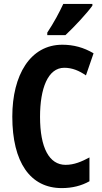

<svg xmlns="http://www.w3.org/2000/svg" viewBox="-20 -953 523 983"><path d="M453 -924V-933H304C283 -888 257 -839 222 -786V-773H315C361 -816 426 -886 453 -924ZM309 -606C350 -606 385 -591 420 -567L459 -680C409 -710 356 -724 299 -724C135 -724 43 -569 43 -356C43 -122 135 10 296 10C350 10 397 -2 438 -25V-147C399 -126 360 -109 316 -109C232 -109 185 -196 185 -355C185 -500 225 -606 309 -606Z"/></svg>

Font: Noto Sans Arabic UI XCn
Style: Bold
Weight: 700
Width: 2
Designer: Monotype Design Team, Nadine Chahine and Nizar Qandah
Foundry: Monotype Imaging Inc.
Version: Version 2.010